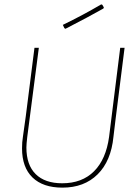

<svg xmlns="http://www.w3.org/2000/svg" viewBox="-20 -856 623 880"><path d="M444 -836 449 -834 456 -822 454 -817Q387 -779 280 -724L275 -727L268 -742Q359 -786 444 -836ZM551 -637 510 -312 500 -229Q489 -118 427.5 -57Q366 4 266 4Q177 4 129 -42.5Q81 -89 81 -176Q81 -205 85 -229L98 -322L138 -637H158L105 -229Q101 -195 101 -180Q101 -100 143.5 -58Q186 -16 265 -16Q356 -16 411 -71Q466 -126 480 -229L531 -637Z"/></svg>

Font: Alegreya Sans Thin
Style: Italic
Weight: 100
Italic angle: -7°
Designer: Juan Pablo del Peral
Foundry: Huerta Tipografica
Version: Version 2.007